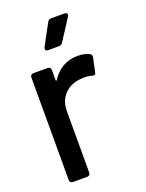

<svg xmlns="http://www.w3.org/2000/svg" viewBox="-136 -777 642 844"><g transform="rotate(-20 185.5 -354.5)"><path d="M318 -503Q329 -497 326 -484L312 -419Q311 -409 302 -409Q297 -409 294 -410Q279 -415 260 -415Q250 -415 245 -414Q198 -412 167.5 -381.5Q137 -351 137 -302V-15Q137 -8 133 -4Q129 0 122 0H56Q49 0 45 -4Q41 -8 41 -15V-494Q41 -501 45 -505Q49 -509 56 -509H122Q129 -509 133 -505Q137 -501 137 -494V-448Q137 -444 138.5 -443.5Q140 -443 142 -446Q187 -514 264 -514Q294 -514 318 -503ZM139 -592 141 -600 194 -698Q199 -709 212 -709H274Q280 -709 283.5 -706.5Q287 -704 287 -700Q287 -696 284 -691L220 -592Q214 -582 202 -582H151Q139 -582 139 -592Z"/></g></svg>

Font: Barlow_Medium_SS
Style: Regular
Weight: 500
Designer: Jeremy Tribby
Foundry: Jeremy Tribby
Version: Version 1.101 August 23, 2024